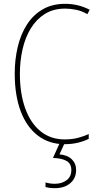

<svg xmlns="http://www.w3.org/2000/svg" viewBox="-20 -744 515 1004"><path d="M321 -699Q259 -699 214.5 -671Q170 -643 141 -595.5Q112 -548 98 -486.5Q84 -425 84 -358Q84 -256 111.5 -178.5Q139 -101 191.5 -58Q244 -15 318 -15Q359 -15 391 -24Q423 -33 444 -43V-18Q421 -6 388.5 2Q356 10 318 10Q237 10 178 -35Q119 -80 88 -163Q57 -246 57 -359Q57 -432 72.5 -498Q88 -564 120.5 -615Q153 -666 203 -695Q253 -724 321 -724Q389 -724 449 -693L437 -670Q407 -687 377.5 -693Q348 -699 321 -699ZM378 145Q378 188 347.5 214Q317 240 267 240Q240 240 218 234V210Q241 217 267 217Q303 217 328 198.5Q353 180 353 145Q353 111 327 97Q301 83 257 82L294 0H320L291 63Q333 67 355.5 89Q378 111 378 145Z"/></svg>

Font: Noto Sans Devanagari UI Condensed Thin
Style: Regular
Weight: 100
Width: 3
Designer: Jelle Bosma - Monotype Design Team
Foundry: Monotype Imaging Inc.
Version: Version 2.004; ttfautohint (v1.8.4.7-5d5b)